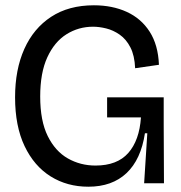

<svg xmlns="http://www.w3.org/2000/svg" viewBox="-20 -693 684 726"><path d="M314 13Q234 13 171.5 -26Q109 -65 73 -140.5Q37 -216 37 -325Q37 -430 72 -508Q107 -586 173.5 -629.5Q240 -673 335 -673Q405 -673 459.5 -648Q514 -623 546 -573Q578 -523 581 -448L491 -435Q489 -483 473 -514Q457 -545 432.5 -562Q408 -579 381.5 -585.5Q355 -592 332 -592Q277 -592 231.5 -563.5Q186 -535 159 -476.5Q132 -418 132 -328Q132 -236 160.5 -178.5Q189 -121 236.5 -94Q284 -67 341 -67Q423 -67 465 -114.5Q507 -162 513 -249H385V-325H599V-220L600 0H525L537 -189H528Q513 -90 458.5 -38.5Q404 13 314 13Z"/></svg>

Font: Bricolage Grotesque 48pt
Style: Regular
Weight: 400
Designer: Mathieu Triay
Foundry: Atelier Triay
Version: Version 1.000; ttfautohint (v1.8.4.7-5d5b);gftools[0.9.32]